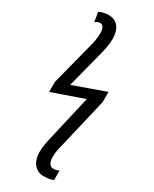

<svg xmlns="http://www.w3.org/2000/svg" viewBox="-253 -825 898 1123"><g transform="rotate(30 196.5 -263.5)"><path d="M261 240C293 240 317 234 327 229V165C317 169 306 174 289 174C264 174 252 149 252 116C252 84 258 56 266 28L345 -308V-377L130 -300L193 -544C203 -582 211 -619 211 -657C211 -724 180 -767 122 -767C101 -767 75 -762 58 -752L69 -688C78 -697 92 -702 102 -702C120 -702 132 -684 132 -652C132 -623 128 -593 118 -558L44 -271V-203L256 -277L188 18C180 52 171 91 171 128C171 199 209 240 261 240Z"/></g></svg>

Font: Noto Sans UI Condensed
Style: Regular
Weight: 400
Width: 3
Designer: Monotype Design Team
Foundry: Monotype Imaging Inc.
Version: Version 1.901